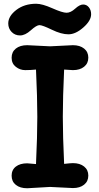

<svg xmlns="http://www.w3.org/2000/svg" viewBox="-20 -997 530 1024"><path d="M125 -756 247 -750 369 -756Q406 -756 428.5 -738Q451 -720 451 -689.5Q451 -659 428.5 -641Q406 -623 369 -623L322 -626Q315 -478 315 -374.5Q315 -271 322 -123Q358 -127 369 -127Q406 -127 428.5 -109Q451 -91 451 -60.5Q451 -30 428.5 -12Q406 6 369 6L247 0L125 7Q87 7 64.5 -11Q42 -29 42 -60Q42 -91 64.5 -108.5Q87 -126 125 -126L172 -122Q179 -270 179 -374Q179 -478 172 -626Q142 -623 114.5 -623Q87 -623 64.5 -640.5Q42 -658 42 -689Q42 -720 64.5 -738Q87 -756 125 -756ZM466 -921Q466 -887 424.5 -850.5Q383 -814 345 -814Q307 -814 256.5 -838.5Q206 -863 190.5 -863Q175 -863 144.5 -835.5Q114 -808 87 -808Q60 -808 42 -826.5Q24 -845 24 -872Q24 -911 67 -944Q110 -977 173 -977Q205 -977 259 -953Q313 -929 335 -929Q357 -929 381 -951Q405 -973 423.5 -973Q442 -973 454 -958Q466 -943 466 -921Z"/></svg>

Font: Delius Unicase
Style: Bold
Weight: 700
Designer: Natalia Raices
Foundry: Natalia Raices
Version: Version 1.001